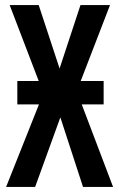

<svg xmlns="http://www.w3.org/2000/svg" viewBox="-20 -734 468 754"><path d="M48 -416V-324H133L4 0H118L217 -273L306 0H424L301 -324H387V-416H297L412 -714H296L214 -465L132 -714H18L132 -416Z"/></svg>

Font: Noto Sans Display Condensed Medium
Style: Regular
Weight: 500
Width: 3
Designer: Monotype Design Team
Foundry: Monotype Imaging Inc.
Version: Version 1.900